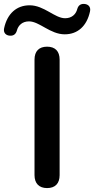

<svg xmlns="http://www.w3.org/2000/svg" viewBox="-99 -951 480 979"><path d="M-48 -769C-30 -768 -18 -777 -13 -795C-6 -822 15 -842 49 -842C102 -842 157 -776 231 -776C297 -776 344 -818 360 -893C365 -916 351 -930 330 -931C312 -932 300 -923 295 -905C288 -878 267 -858 233 -858C180 -858 126 -924 52 -924C-14 -924 -62 -882 -78 -807C-83 -784 -69 -770 -48 -769ZM141 8C183 8 205 -16 205 -58V-647C205 -690 182 -713 141 -713C100 -713 77 -690 77 -647V-58C77 -16 100 8 141 8Z"/></svg>

Font: Nunito
Style: Bold
Weight: 700
Designer: Vernon Adams
Foundry: Vernon Adams
Version: Version 3.602